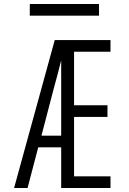

<svg xmlns="http://www.w3.org/2000/svg" viewBox="-20 -934 640 954"><path d="M50 0 252 -735H529V-677H348V-411H514V-353H348V-58H529V0H284V-202H170L117 0ZM186 -260H284V-634Q275 -598 265.5 -562Q256 -526 246 -490ZM128 -856V-914H472V-856Z"/></svg>

Font: Iosevka SS04 Light Extended
Style: Regular
Weight: 300
Width: 7
Monospace: yes
Designer: Belleve Invis
Foundry: Belleve Invis
Version: Version 19.0.0; ttfautohint (v1.8.4)